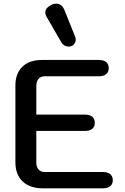

<svg xmlns="http://www.w3.org/2000/svg" viewBox="-20 -1027 684 1047"><path d="M64 -142V-561Q64 -626 102 -663Q140 -700 208 -700H519Q545 -700 559 -688.5Q573 -677 573 -655Q573 -634 559 -622.5Q545 -611 519 -611H224Q202 -611 190 -597Q178 -583 178 -559V-402H443Q469 -402 483 -390.5Q497 -379 497 -357Q497 -336 483 -324.5Q469 -313 443 -313H178V-141Q178 -117 190 -103Q202 -89 224 -89H541Q567 -89 581 -77.5Q595 -66 595 -44Q595 -23 581 -11.5Q567 0 541 0H214Q143 0 103.5 -37.5Q64 -75 64 -142ZM315 -795 235 -934Q227 -947 227 -959Q227 -983 259 -1000Q273 -1007 287 -1007Q317 -1007 332 -971L390 -826Q393 -819 393 -811Q393 -796 382.5 -784.5Q372 -773 353 -773Q342 -773 331.5 -779Q321 -785 315 -795Z"/></svg>

Font: Kodchasan SemiBold
Style: Regular
Weight: 600
Version: Version 1.000; ttfautohint (v1.6)